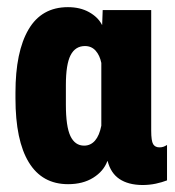

<svg xmlns="http://www.w3.org/2000/svg" viewBox="-20 -514 498 545"><path d="M173.3 8.8Q215.3 8.8 244.6 -9.5Q273.9 -27.8 284.7 -56.6H285.6Q294.4 -22.5 319.1 -5.9Q343.8 10.7 383.8 11.2Q404.3 11.2 422.4 7.3Q440.4 3.4 454.1 -2V-102.5Q448.7 -99.1 443.8 -97.4Q439 -95.7 432.6 -95.7Q420.4 -95.7 414.8 -104.7Q409.2 -113.8 409.2 -143.1V-485.4H271.5L270 -443.4H269.5Q258.3 -465.3 232.9 -479.5Q207.5 -493.7 172.9 -493.7Q98.1 -493.7 61 -430.4Q23.9 -367.2 23.9 -251V-234.9Q23.9 -115.2 61.8 -53.2Q99.6 8.8 173.3 8.8ZM218.8 -100.6Q192.9 -100.6 179.9 -127.7Q167 -154.8 167 -217.3V-272.5Q167 -331.5 180.4 -357.4Q193.8 -383.3 221.2 -383.3Q239.7 -383.3 251.5 -370.1Q263.2 -356.9 267.6 -335.4V-157.2Q262.2 -129.4 249.8 -115Q237.3 -100.6 218.8 -100.6Z"/></svg>

Font: Roboto Flex
Style: wght 700 wdth 25 opsz 34 GRAD 0.00 slnt 0.00 XTRA 468 XOPQ 96 YOPQ 79 YTLC 514 YTUC 712 YTAS 750 YTDE -203.00 YTFI 738
Weight: 700
Width: 1
Designer: Berlow after Robertson
Foundry: Google
Version: Version 3.100